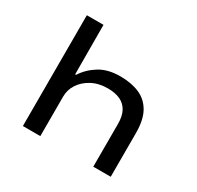

<svg xmlns="http://www.w3.org/2000/svg" viewBox="-151 -881 1087 1058"><g transform="rotate(30 392.5 -352.5)"><path d="M114 0V-705H220L221 -391H227Q258 -440 311 -473Q364 -506 443 -506Q513 -506 564.5 -484Q616 -462 644.5 -412Q673 -362 673 -277V0H562V-273Q562 -321 545.5 -352Q529 -383 497 -398.5Q465 -414 416 -414Q359 -414 316 -391Q273 -368 249 -331.5Q225 -295 225 -252V0Z"/></g></svg>

Font: Nunito Sans 7pt Expanded Medium
Style: Regular
Weight: 500
Width: 7
Designer: Vernon Adams
Foundry: Vernon Adams
Version: Version 3.101;gftools[0.9.27]